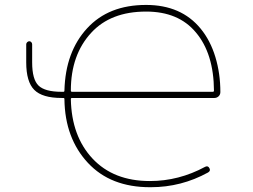

<svg xmlns="http://www.w3.org/2000/svg" viewBox="-20 -783 1040 790"><path d="M600.6 -12.7Q598.6 -12.7 596.7 -12.7Q516.6 -12.7 452.6 -37.6Q388.7 -62.5 341.8 -112.8Q294.9 -163.1 270.5 -228.5Q246.1 -293.9 245.1 -375Q245.1 -379.9 241.2 -379.9H233.4Q154.3 -379.9 121.1 -413.1Q87.9 -446.3 87.9 -526.4V-600.6Q87.9 -605.5 91.8 -609.4Q95.7 -613.3 100.6 -613.3Q105.5 -613.3 108.9 -609.4Q112.3 -605.5 112.3 -600.6V-526.4Q112.3 -456.1 138.7 -430.7Q165 -405.3 233.4 -405.3H241.2Q245.1 -405.3 245.1 -410.2Q247.1 -490.2 270.5 -554.2Q293.9 -618.2 338.4 -666.5Q382.8 -714.8 443.4 -738.8Q503.9 -762.7 581.1 -762.7Q653.3 -762.7 709.5 -738.3Q765.6 -713.9 805.7 -665Q845.7 -616.2 866.2 -548.3Q886.7 -480.5 886.7 -404.3Q886.7 -393.6 879.4 -386.7Q872.1 -379.9 862.3 -379.9H276.4Q271.5 -379.9 271.5 -375Q274.4 -222.7 360.8 -130.4Q447.3 -38.1 596.7 -38.1Q715.8 -38.1 824.2 -96.7Q835.9 -102.5 841.8 -90.8Q847.7 -80.1 835.9 -73.2Q725.6 -12.7 600.6 -12.7ZM581.1 -735.4Q435.5 -735.4 355.5 -648.4Q271.5 -557.6 271.5 -410.2Q271.5 -405.3 276.4 -405.3H855.5Q860.4 -405.3 860.4 -410.2Q859.4 -562.5 786.1 -649.4Q714.8 -735.4 581.1 -735.4Z"/></svg>

Font: Rounded-L Mgen+ 2m thin
Style: Regular
Weight: 100
Designer: [Source Han Sans]
Ryoko NISHIZUKA  (kana & ideographs); Paul D. Hunt (Latin, Greek & Cyrillic); Wenlong ZHANG  (bopomofo
Version: Version 1.059.20150602